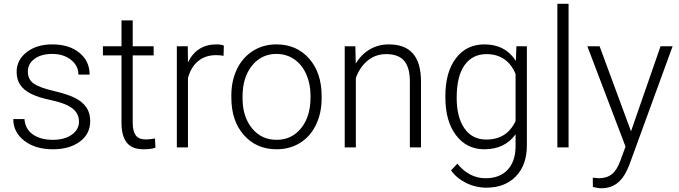

<svg xmlns="http://www.w3.org/2000/svg" viewBox="-20 -770 3548 1003"><path d="M392.6 -134.3Q392.6 -177.7 357.7 -204.1Q322.8 -230.5 252.4 -245.4Q182.1 -260.3 143.3 -279.5Q104.5 -298.8 85.7 -326.7Q66.9 -354.5 66.9 -394Q66.9 -456.5 119.1 -497.3Q171.4 -538.1 252.9 -538.1Q341.3 -538.1 394.8 -494.4Q448.2 -450.7 448.2 -380.4H389.6Q389.6 -426.8 350.8 -457.5Q312 -488.3 252.9 -488.3Q195.3 -488.3 160.4 -462.6Q125.5 -437 125.5 -396Q125.5 -356.4 154.5 -334.7Q183.6 -313 260.5 -294.9Q337.4 -276.9 375.7 -256.3Q414.1 -235.8 432.6 -207Q451.2 -178.2 451.2 -137.2Q451.2 -70.3 397.2 -30.3Q343.3 9.8 256.3 9.8Q164.1 9.8 106.7 -34.9Q49.3 -79.6 49.3 -147.9H107.9Q111.3 -96.7 151.1 -68.1Q190.9 -39.6 256.3 -39.6Q317.4 -39.6 355 -66.4Q392.6 -93.3 392.6 -134.3Z M673.3 -663.6V-528.3H782.7V-480.5H673.3V-128.4Q673.3 -84.5 689.2 -63Q705.1 -41.5 742.2 -41.5Q756.8 -41.5 789.6 -46.4L792 1.5Q769 9.8 729.5 9.8Q669.4 9.8 642.1 -25.1Q614.7 -60.1 614.7 -127.9V-480.5H517.6V-528.3H614.7V-663.6Z M1147.9 -478.5Q1129.4 -481.9 1108.4 -481.9Q1053.7 -481.9 1015.9 -451.4Q978 -420.9 961.9 -362.8V0H903.8V-528.3H960.9L961.9 -444.3Q1008.3 -538.1 1110.8 -538.1Q1135.3 -538.1 1149.4 -531.7Z M1188.5 -272Q1188.5 -348.1 1218 -409.2Q1247.6 -470.2 1301.5 -504.2Q1355.5 -538.1 1423.8 -538.1Q1529.3 -538.1 1594.7 -464.1Q1660.2 -390.1 1660.2 -268.1V-255.9Q1660.2 -179.2 1630.6 -117.9Q1601.1 -56.6 1547.4 -23.4Q1493.7 9.8 1424.8 9.8Q1319.8 9.8 1254.2 -64.2Q1188.5 -138.2 1188.5 -260.3ZM1247.1 -255.9Q1247.1 -161.1 1296.1 -100.3Q1345.2 -39.6 1424.8 -39.6Q1503.9 -39.6 1553 -100.3Q1602.1 -161.1 1602.1 -260.7V-272Q1602.1 -332.5 1579.6 -382.8Q1557.1 -433.1 1516.6 -460.7Q1476.1 -488.3 1423.8 -488.3Q1345.7 -488.3 1296.4 -427Q1247.1 -365.7 1247.1 -266.6Z M1836.4 -528.3 1838.4 -438Q1868.2 -486.8 1912.6 -512.5Q1957 -538.1 2010.7 -538.1Q2095.7 -538.1 2137.2 -490.2Q2178.7 -442.4 2179.2 -346.7V0H2121.1V-347.2Q2120.6 -418 2091.1 -452.6Q2061.5 -487.3 1996.6 -487.3Q1942.4 -487.3 1900.6 -453.4Q1858.9 -419.4 1838.9 -361.8V0H1780.8V-528.3Z M2306.6 -269Q2306.6 -393.1 2361.6 -465.6Q2416.5 -538.1 2510.7 -538.1Q2618.7 -538.1 2674.8 -452.1L2677.7 -528.3H2732.4V-10.7Q2732.4 91.3 2675.3 150.9Q2618.2 210.4 2520.5 210.4Q2465.3 210.4 2415.3 185.8Q2365.2 161.1 2336.4 120.1L2369.1 85Q2431.2 161.1 2516.6 161.1Q2589.8 161.1 2630.9 117.9Q2671.9 74.7 2673.3 -2V-68.4Q2617.2 9.8 2509.8 9.8Q2418 9.8 2362.3 -63.5Q2306.6 -136.7 2306.6 -261.2ZM2365.7 -258.8Q2365.7 -157.7 2406.2 -99.4Q2446.8 -41 2520.5 -41Q2628.4 -41 2673.3 -137.7V-383.3Q2652.8 -434.1 2614.3 -460.7Q2575.7 -487.3 2521.5 -487.3Q2447.8 -487.3 2406.7 -429.4Q2365.7 -371.6 2365.7 -258.8Z M2950.2 0H2891.6V-750H2950.2Z M3276.4 -84 3430.7 -528.3H3493.7L3268.1 89.8L3256.3 117.2Q3212.9 213.4 3122.1 213.4Q3101.1 213.4 3077.1 206.5L3076.7 158.2L3106.9 161.1Q3149.9 161.1 3176.5 139.9Q3203.1 118.7 3221.7 66.9L3247.6 -4.4L3048.3 -528.3H3112.3Z"/></svg>

Font: Vazir Thin FD
Style: Thin-FD
Weight: 100
Designer: Saber Rastikerdar
Foundry: Saber Rastikerdar
Version: Version 30.0.0